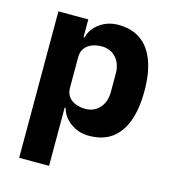

<svg xmlns="http://www.w3.org/2000/svg" viewBox="-110 -628 827 918"><g transform="rotate(15 304.0 -168.5)"><path d="M69 200V-525H217V-437H222Q233 -481 272.5 -509Q312 -537 363 -537Q430 -537 474.5 -505.5Q519 -474 542 -413Q565 -352 565 -263Q565 -174 542 -112.5Q519 -51 474.5 -19.5Q430 12 363 12Q312 12 272.5 -16.5Q233 -45 222 -88H217V200ZM314 -108Q356 -108 383.5 -138Q411 -168 411 -217V-308Q411 -358 383.5 -387.5Q356 -417 314 -417Q286 -417 264 -408Q242 -399 229.5 -381.5Q217 -364 217 -340V-185Q217 -161 229.5 -143.5Q242 -126 264 -117Q286 -108 314 -108Z"/></g></svg>

Font: IBM Plex Sans
Style: Regular
Weight: 400
Designer: Mike Abbink, Paul van der Laan, Pieter van Rosmalen
Foundry: Bold Monday
Version: Version 3.201